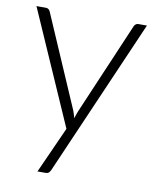

<svg xmlns="http://www.w3.org/2000/svg" viewBox="-78 -558 643 795"><g transform="rotate(10 243.5 -161.0)"><path d="M189.5 160Q186.5 167 181.8 171.5Q177 176 168 176H134L221.5 -18.5L11 -497.5H50.5Q58 -497.5 62.2 -493.8Q66.5 -490 68.5 -485.5L236 -98.5Q239 -91 241.2 -83.2Q243.5 -75.5 245.5 -67.5Q248 -75.5 250.8 -83.2Q253.5 -91 256.5 -98.5L422 -485.5Q424.5 -491 429 -494.2Q433.5 -497.5 439 -497.5H475.5Z"/></g></svg>

Font: o
Style: Regular
Weight: 300
Designer: Lukasz Dziedzic
Foundry: Lukasz Dziedzic
Version: Version 1.104; Western+Polish opensource; ttfautohint (v1.8.